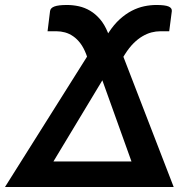

<svg xmlns="http://www.w3.org/2000/svg" viewBox="-72 -751 737 771"><path d="M456 -102.5 339 -428.5 142.5 -102.5ZM625.5 0H-52L277.5 -523.5L274 -533.5Q264 -559.5 250.8 -577Q237.5 -594.5 222 -605.2Q206.5 -616 189.2 -620.8Q172 -625.5 154.5 -625.5H119L129 -706.5Q130.5 -719 146.5 -725Q162.5 -731 197 -731Q221 -731 244.8 -725.8Q268.5 -720.5 290 -707.8Q311.5 -695 329.8 -673.8Q348 -652.5 361 -620.5L362.5 -617L364.5 -620.5Q385.5 -652.5 409 -673.8Q432.5 -695 457.2 -707.8Q482 -720.5 507 -725.8Q532 -731 556 -731Q590.5 -731 604.8 -725Q619 -719 618 -706.5L607.5 -625.5H572Q554.5 -625.5 536.2 -620.8Q518 -616 499.8 -605.2Q481.5 -594.5 464 -577Q446.5 -559.5 430 -533.5L423.5 -523Z"/></svg>

Font: Lato 2
Style: Bold Italic
Weight: 700
Italic angle: -7°
Designer: Lukasz Dziedzic with Adam Twardoch and Botio Nikoltchev
Foundry: tyPoland Lukasz Dziedzic
Version: Version 2.015; 2015-08-06; http://www.latofonts.com/